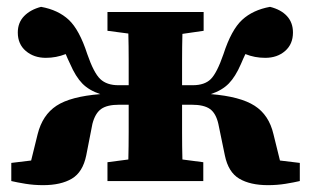

<svg xmlns="http://www.w3.org/2000/svg" viewBox="-20 -529 909 561"><path d="M856 0Q839 4 814.5 8Q790 12 763 12Q711 12 679 -7Q647 -26 637 -75L618 -167Q611 -198 593.5 -210.5Q576 -223 540 -223H512Q512 -184 512 -142Q512 -100 513 -63L574 -55V0H294V-55L355 -63Q356 -101 356 -143.5Q356 -186 356 -223H328Q293 -223 275.5 -210.5Q258 -198 250 -167L232 -75Q222 -26 190 -7Q158 12 106 12Q79 12 54.5 8Q30 4 13 0V-53L71 -60L90 -137Q104 -193 145 -220Q186 -247 273 -254Q240 -265 220.5 -285Q201 -305 185 -342Q181 -350 178 -357Q175 -364 172 -371Q144 -360 114 -360Q79 -360 55.5 -380Q32 -400 32 -434Q32 -463 50.5 -482Q69 -501 100 -509Q150 -500 181 -471Q212 -442 235 -371Q254 -316 273 -298Q292 -280 326 -280H356Q356 -315 356 -355Q356 -395 355 -431L294 -439V-494H575V-439L513 -430Q512 -393 512 -352.5Q512 -312 512 -280H543Q578 -280 596 -298Q614 -316 633 -371Q656 -442 687.5 -471Q719 -500 769 -509Q801 -501 818.5 -482Q836 -463 836 -434Q836 -400 813 -380Q790 -360 755 -360Q724 -360 697 -371Q694 -364 690.5 -357Q687 -350 684 -342Q668 -305 648.5 -285Q629 -265 596 -254Q682 -247 724 -220Q766 -193 779 -137L798 -60L856 -53Z"/></svg>

Font: Source Serif 4 SmText
Style: Bold
Weight: 700
Designer: Frank Grießhammer
Foundry: Adobe
Version: Version 4.005;hotconv 1.1.0;makeotfexe 2.6.0